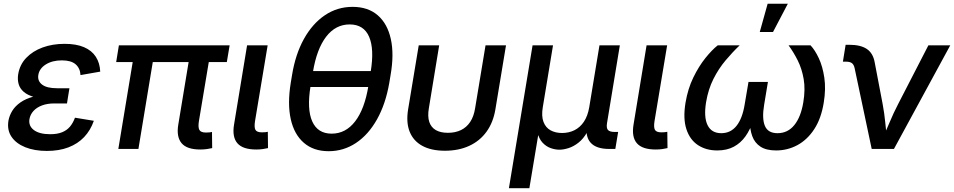

<svg xmlns="http://www.w3.org/2000/svg" viewBox="-20 -775 4964 999"><path d="M224.1 10.3Q159.2 10.3 111.3 -9Q63.5 -28.3 39.8 -63.5Q16.1 -98.6 23.9 -147Q28.8 -173.8 43.9 -198.5Q59.1 -223.1 86.7 -242.4Q114.3 -261.7 156.2 -272.9Q198.2 -284.2 256.3 -284.2H335.9L328.6 -236.8H262.2Q226.6 -236.8 199 -226.6Q171.4 -216.3 154.5 -198Q137.7 -179.7 133.3 -155.8Q127.4 -120.1 156.2 -98.4Q185.1 -76.7 241.2 -76.7Q277.8 -76.7 302.7 -86.7Q327.6 -96.7 343.8 -115.7Q359.9 -134.8 370.1 -162.6L468.3 -146.5Q451.2 -97.2 418 -62Q384.8 -26.9 336.2 -8.3Q287.6 10.3 224.1 10.3ZM253.9 -259.3Q197.8 -259.3 160.9 -269.3Q124 -279.3 103.5 -297.1Q83 -314.9 76.7 -338.6Q70.3 -362.3 74.7 -389.2Q83 -439 116.7 -474.1Q150.4 -509.3 201.9 -528.1Q253.4 -546.9 315.9 -546.9Q377 -546.9 417.2 -529.5Q457.5 -512.2 478.5 -479.7Q499.5 -447.3 501.5 -402.3L398.9 -384.3Q397 -419.9 373.5 -440.4Q350.1 -460.9 301.8 -460.9Q252 -460.9 218 -439.5Q184.1 -418 179.2 -383.8Q174.8 -353 199.5 -334.5Q224.1 -315.9 276.4 -315.9H341.3L332 -259.3Z M1022 2.9Q952.1 2.9 924.6 -30.3Q897 -63.5 907.7 -127L971.2 -511.2H1076.2L1015.1 -145.5Q1009.8 -113.3 1017.1 -99.4Q1024.4 -85.4 1051.3 -85.4Q1063 -85.4 1070.1 -86.2Q1077.1 -86.9 1083 -88.4L1084 -4.4Q1073.7 -2 1057.1 0.5Q1040.5 2.9 1022 2.9ZM595.7 0 680.2 -511.2H784.7L700.2 0ZM584.5 -452.1 598.6 -539.1H1174.8L1160.2 -452.1Z M1313.5 2.9Q1243.2 2.9 1215.1 -29.8Q1187 -62.5 1197.8 -127L1265.6 -539.1H1372.6L1307.1 -146Q1301.8 -113.3 1308.8 -99.9Q1315.9 -86.4 1342.8 -86.4Q1354 -86.4 1361.1 -87.2Q1368.2 -87.9 1373.5 -89.4L1374.5 -4.4Q1364.3 -2 1348.1 0.5Q1332 2.9 1313.5 2.9Z M1689.9 11.7Q1611.8 11.7 1561.3 -31.7Q1510.7 -75.2 1492.9 -154.8Q1475.1 -234.4 1492.7 -343.3L1499.5 -384.3Q1517.1 -492.7 1561.3 -572.3Q1605.5 -651.9 1670.2 -695.6Q1734.9 -739.3 1814.5 -739.3Q1894.5 -739.3 1945.1 -695.8Q1995.6 -652.3 2013.4 -572.5Q2031.2 -492.7 2012.2 -384.3L2005.4 -343.3Q1986.3 -233.4 1941.4 -153.6Q1896.5 -73.7 1832 -31Q1767.6 11.7 1689.9 11.7ZM1705.6 -79.6Q1778.8 -79.6 1827.9 -143.6Q1877 -207.5 1896.5 -326.2L1908.7 -401.4Q1928.2 -520 1900.4 -584Q1872.6 -647.9 1799.3 -647.9Q1726.1 -647.9 1677 -584Q1627.9 -520 1608.4 -401.4L1595.7 -326.2Q1576.2 -206.5 1604.7 -143.1Q1633.3 -79.6 1705.6 -79.6ZM1570.8 -322.3 1584.5 -405.3H1935.5L1921.4 -322.3Z M2294.9 9.3Q2224.1 9.3 2177.5 -16.1Q2130.9 -41.5 2111.6 -89.6Q2092.3 -137.7 2103.5 -206.1L2158.7 -539.1H2265.1L2211.4 -211.9Q2204.1 -168.9 2213.6 -140.6Q2223.1 -112.3 2247.6 -98.1Q2272 -84 2310.5 -84Q2349.1 -84 2378.4 -98.1Q2407.7 -112.3 2426.5 -140.6Q2445.3 -168.9 2452.1 -211.9L2506.3 -539.1H2612.8L2557.6 -206.1Q2546.4 -138.2 2511.5 -89.8Q2476.6 -41.5 2421.4 -16.1Q2366.2 9.3 2294.9 9.3Z M2627.9 204.1 2751 -539.1H2857.4L2804.2 -217.3Q2796.4 -170.4 2807.9 -140.6Q2819.3 -110.8 2844.7 -96.9Q2870.1 -83 2904.3 -83Q2939.5 -83 2968.8 -97.4Q2998 -111.8 3018.1 -141.6Q3038.1 -171.4 3045.9 -217.3L3099.1 -539.1H3205.1L3138.2 -133.3Q3134.3 -108.4 3143.6 -98.4Q3152.8 -88.4 3179.7 -88.4H3196.3L3181.6 0H3149.9Q3082 0 3053 -32.7Q3023.9 -65.4 3034.2 -127.9L3042.5 -177.2H3064Q3055.2 -123 3035.2 -87.6Q3015.1 -52.2 2989.7 -32.5Q2964.4 -12.7 2938.2 -4.4Q2912.1 3.9 2890.6 3.9Q2868.7 3.9 2845.2 -4.4Q2821.8 -12.7 2803 -32.7Q2784.2 -52.7 2775.9 -87.9Q2767.6 -123 2776.4 -177.2H2797.9L2734.4 204.1Z M3392.1 2.9Q3321.8 2.9 3293.7 -29.8Q3265.6 -62.5 3276.4 -127L3344.2 -539.1H3451.2L3385.7 -146Q3380.4 -113.3 3387.5 -99.9Q3394.5 -86.4 3421.4 -86.4Q3432.6 -86.4 3439.7 -87.2Q3446.8 -87.9 3452.1 -89.4L3453.1 -4.4Q3442.9 -2 3426.8 0.5Q3410.6 2.9 3392.1 2.9Z M3711.9 7.8Q3653.8 7.8 3611.6 -20Q3569.3 -47.9 3551.3 -103.3Q3533.2 -158.7 3546.9 -241.2Q3559.1 -313.5 3587.6 -372.1Q3616.2 -430.7 3650.4 -473.1Q3684.6 -515.6 3714.4 -539.1H3828.6Q3791.5 -503.9 3755.4 -460.9Q3719.2 -418 3692.1 -364.3Q3665 -310.5 3653.8 -243.2Q3641.1 -165.5 3661.6 -123.8Q3682.1 -82 3732.9 -82Q3781.7 -82 3812.3 -120.4Q3842.8 -158.7 3854.5 -231L3874.5 -348.6H3975.6L3956.1 -231Q3943.8 -158.7 3959.7 -120.4Q3975.6 -82 4025.4 -82Q4078.6 -82 4112.8 -124Q4147 -166 4159.7 -242.7Q4170.9 -310.1 4161.6 -363.8Q4152.3 -417.5 4130.6 -460.7Q4108.9 -503.9 4083 -539.1H4197.3Q4220.2 -515.1 4240.2 -472.4Q4260.3 -429.7 4269 -371.1Q4277.8 -312.5 4266.1 -241.2Q4252.9 -158.7 4216.8 -103.3Q4180.7 -47.9 4129.2 -20Q4077.6 7.8 4018.1 7.8Q3966.8 7.8 3936.8 -12Q3906.7 -31.7 3894 -66.9Q3881.3 -102.1 3880.9 -147.9H3898.9Q3883.8 -101.1 3858.9 -65.9Q3834 -30.8 3797.9 -11.5Q3761.7 7.8 3711.9 7.8ZM3933.1 -608.4 3974.1 -755.4H4079.1L4002 -608.4Z M4515.6 0 4426.8 -419.9Q4422.9 -438.5 4412.8 -446.3Q4402.8 -454.1 4381.8 -454.1H4365.7L4379.9 -542H4398.9Q4458 -542 4490.5 -520Q4522.9 -498 4531.2 -450.2L4572.3 -234.9Q4581.5 -186 4586.2 -137Q4590.8 -87.9 4596.2 -40.5H4566.4Q4587.9 -88.4 4608.2 -137.2Q4628.4 -186 4653.8 -234.9L4810.5 -539.1H4924.3L4631.3 0Z"/></svg>

Font: Inter 18pt Medium
Style: Italic
Weight: 500
Italic angle: -9.3988°
Designer: Rasmus Andersson
Foundry: rsms
Version: Version 4.001;git-66647c0bb